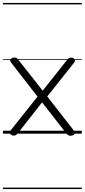

<svg xmlns="http://www.w3.org/2000/svg" viewBox="-20 -905 574 1300"><path d="M480 -21Q488 -12 486.5 -4Q485 4 477.5 9Q470 14 459 14Q450 15 443 11Q436 7 427 -4L265 -212L104 -7Q95 4 89 8.5Q83 13 74 13Q58 13 49.5 2.5Q41 -8 52 -22L234 -251L56 -480Q48 -490 49.5 -497.5Q51 -505 58.5 -510Q66 -515 74 -515Q86 -516 92.5 -512Q99 -508 106 -498L269 -291L430 -494Q439 -506 445 -510.5Q451 -515 460 -515Q471 -515 478.5 -510.5Q486 -506 487.5 -498Q489 -490 481 -480L300 -252ZM0 365H534V375H0ZM0 -20H534V0H0ZM0 -505H534V-500H0ZM0 -885H534V-875H0Z"/></svg>

Font: Playwrite GB J Guides
Style: Regular
Weight: 400
Designer: Veronika Burian, José Scaglione
Foundry: TypeTogether
Version: Version 1.003